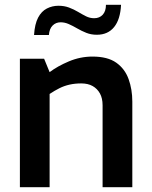

<svg xmlns="http://www.w3.org/2000/svg" viewBox="-20 -781 633 801"><path d="M63 0V-536H164L187 -480Q220 -505 267.5 -525Q315 -545 366 -545Q429 -545 465 -519.5Q501 -494 516.5 -451Q532 -408 532 -357V0H408V-342Q408 -371 397 -391Q386 -411 366.5 -422Q347 -433 319 -433Q293 -433 270.5 -428Q248 -423 228 -413Q208 -403 187 -389V0ZM122 -635Q125 -681 139 -707.5Q153 -734 175.5 -745.5Q198 -757 224 -757Q248 -757 268 -749.5Q288 -742 305.5 -731.5Q323 -721 339 -713Q355 -705 373 -705Q395 -705 408.5 -719.5Q422 -734 422 -761H485Q482 -700 456 -668Q430 -636 384 -636Q360 -636 340 -644Q320 -652 302 -662.5Q284 -673 267 -680.5Q250 -688 233 -688Q213 -688 199.5 -674.5Q186 -661 184 -635Z"/></svg>

Font: Exo Thin SemiBold
Style: Regular
Weight: 600
Version: Version 2.000